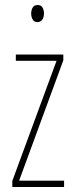

<svg xmlns="http://www.w3.org/2000/svg" viewBox="-20 -744 298 764"><path d="M235 0H29V-24L205 -502H43V-527H232V-504L56 -25H235ZM130 -724Q144 -724 149.5 -713.5Q155 -703 155 -691Q155 -675 148 -665.5Q141 -656 129 -656Q116 -656 110 -666.5Q104 -677 104 -690Q104 -702 109.5 -713Q115 -724 130 -724Z"/></svg>

Font: Noto Sans Khmer ExtraCondensed Thin
Style: Regular
Weight: 250
Width: 2
Designer: Danh Hong and the Monotype Design Team
Foundry: Monotype Imaging Inc.
Version: Version 2.004